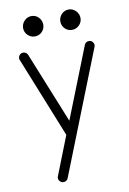

<svg xmlns="http://www.w3.org/2000/svg" viewBox="-90 -641 619 919"><g transform="rotate(-10 219.5 -181.5)"><path d="M135 222Q125 218 121 209Q117 200 121 191L195 3L38 -388Q34 -397 38 -406Q42 -415 51 -419Q60 -422 69 -418.5Q78 -415 82 -405L221 -61L357 -405Q361 -415 369.5 -418.5Q378 -422 388 -419Q397 -415 401 -406Q405 -397 401 -388L165 209Q161 218 152.5 221.5Q144 225 135 222ZM129 -487Q109 -487 94.5 -501.5Q80 -516 80 -536Q80 -556 94.5 -571Q109 -586 129 -586Q150 -586 164 -571Q178 -556 178 -536Q178 -516 164 -501.5Q150 -487 129 -487ZM310 -487Q289 -487 275 -501.5Q261 -516 261 -536Q261 -556 275 -571Q289 -586 310 -586Q330 -586 344.5 -571Q359 -556 359 -536Q359 -516 344.5 -501.5Q330 -487 310 -487Z"/></g></svg>

Font: Zen Kurenaido
Style: ARC
Weight: 400
Designer: Yoshimichi Ohira
Foundry: Positype
Version: Version 1.001